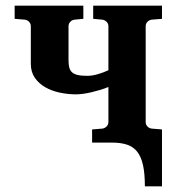

<svg xmlns="http://www.w3.org/2000/svg" viewBox="-20 -508 629 684"><path d="M496.1 155.8Q496.1 110.4 489.5 80.3Q482.9 50.3 468.8 32.5Q454.6 14.6 432.4 7.3Q410.2 0 378.9 0H308.1V-46.9L344.2 -49.8Q353 -50.8 359.6 -57.4Q366.2 -64 366.2 -73.2V-198.2Q352.5 -192.4 336.9 -187.7Q321.3 -183.1 305.9 -179.4Q290.5 -175.8 276.1 -173.8Q261.7 -171.9 251 -171.9Q221.7 -171.9 192.9 -178Q164.1 -184.1 141.1 -197.3Q118.2 -210.4 104 -231Q89.8 -251.5 89.8 -280.8V-415Q89.8 -423.8 83.5 -430.4Q77.1 -437 67.9 -438L32.2 -440.9V-487.8H276.9V-440.9L246.1 -438Q236.8 -437 230.5 -430.4Q224.1 -423.8 224.1 -415V-293.9Q224.1 -278.8 226.6 -268.3Q229 -257.8 236.1 -251Q243.2 -244.1 256.3 -241Q269.5 -237.8 291 -237.8Q307.6 -237.8 327.4 -243.4Q347.2 -249 366.2 -257.8V-415Q366.2 -423.8 359.6 -430.4Q353 -437 344.2 -438L312 -440.9V-487.8H557.1V-440.9L521 -438Q511.7 -437 505.4 -430.4Q499 -423.8 499 -415V-73.2Q499 -64 505.4 -57.4Q511.7 -50.8 521 -49.8L557.1 -46.9V155.8Z"/></svg>

Font: Charis SIL
Style: Bold
Weight: 700
Foundry: SIL International
Version: Version 4.112